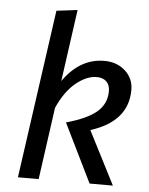

<svg xmlns="http://www.w3.org/2000/svg" viewBox="-53 -794 652 838"><g transform="rotate(5 272.5 -375.0)"><path d="M389.2 -539.1Q444.3 -539.1 480.7 -506.1Q517.1 -473.1 517.1 -422.9Q517.1 -284.7 354 -232.9L473.1 0H371.1L245.1 -256.8Q337.9 -282.7 378.9 -318.4Q419.9 -354 419.9 -409.2Q419.9 -436 404.5 -450.9Q389.2 -465.8 361.8 -465.8Q317.9 -465.8 271 -427.5Q224.1 -389.2 191.9 -315.9L147.9 0H57.1L161.1 -738.8L252.9 -750L209 -435.1Q282.2 -539.1 389.2 -539.1Z"/></g></svg>

Font: FiraSans-Italic
Style: Italic
Weight: 400
Italic angle: -8°
Designer: Carrois Corporate & Edenspiekermann AG
Foundry: Carrois Corporate GbR & Edenspiekermann AG
Version: Version 3.106;PS 003.106;hotconv 1.0.70;makeotf.lib2.5.58329